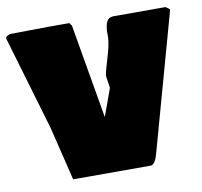

<svg xmlns="http://www.w3.org/2000/svg" viewBox="-90 -755 854 813"><g transform="rotate(-10 337.5 -349.0)"><path d="M373 -429.7 380.8 -376.1 338 -257.8 268.2 -663.2C260.4 -671 263.7 -675.8 255.9 -675.8H175.8C121.1 -675.8 58.6 -673.8 1 -673.8V-671.9C-3.9 -670.9 -15.4 -667.9 -15.4 -657.1L103.7 -253.7C122.2 -178.5 141.6 -96.7 160.2 -21.5H494.1C508.8 -21.5 519.8 -46.3 525.7 -69.7L689.5 -658.2C688.5 -661.1 675.8 -668.9 671.9 -671.9H449.2C415 -670.9 414.1 -643.6 410.2 -618.2V-584C405.2 -529.8 382.8 -480.9 373 -429.7Z"/></g></svg>

Font: Bowlby One SC
Style: Regular
Weight: 400
Width: 1
Version: Version 1.2